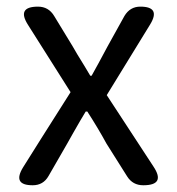

<svg xmlns="http://www.w3.org/2000/svg" viewBox="-20 -550 526 570"><path d="M77.1 0Q15.6 0 48.8 -53.7L101.6 -137.7L189.5 -276.4L63.5 -475.6Q28.3 -530.3 92.8 -530.3Q124 -530.3 140.6 -502.9L195.3 -413.1Q206.1 -393.6 230.5 -354.5Q242.2 -335 248 -325.2H252Q268.6 -354.5 299.8 -413.1L349.6 -502.9Q366.2 -530.3 396.5 -530.3Q458 -530.3 425.8 -477.5L296.9 -267.6L435.5 -55.7Q472.7 0 405.3 0Q374 0 357.4 -26.4L295.9 -124Q271.5 -168.9 239.3 -218.8H234.4Q221.7 -198.2 197.3 -155.3Q185.5 -134.8 179.7 -124L124 -27.3Q108.4 0 77.1 0Z"/></svg>

Font: Bpmf GenSen Rounded R
Style: R
Weight: 400
Foundry: But Ko
Version: Version 1.320